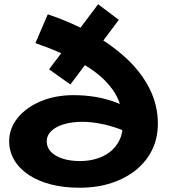

<svg xmlns="http://www.w3.org/2000/svg" viewBox="-20 -867 796 900"><path d="M352 13Q279 13 219 -2.5Q159 -18 115 -47Q71 -76 47 -116.5Q23 -157 23 -205Q23 -265 62.5 -314Q102 -363 170.5 -392Q239 -421 325 -421Q378 -421 429 -412.5Q480 -404 528.5 -385Q577 -366 621 -334L616 -222Q584 -246 539.5 -262.5Q495 -279 449.5 -287.5Q404 -296 366 -296Q317 -296 279 -284.5Q241 -273 220 -252.5Q199 -232 199 -205Q199 -176 218.5 -155.5Q238 -135 273.5 -123.5Q309 -112 355 -112Q395 -112 431 -122.5Q467 -133 495 -154.5Q523 -176 539.5 -209Q556 -242 556 -287Q556 -381 506.5 -449Q457 -517 365 -569Q273 -621 146 -665L204 -800Q317 -762 411.5 -709Q506 -656 575 -591Q644 -526 682 -449.5Q720 -373 720 -288Q720 -221 694 -166.5Q668 -112 619.5 -72Q571 -32 503.5 -9.5Q436 13 352 13ZM310 -471 210 -542 440 -847 537 -774Z"/></svg>

Font: BioRhyme SemiExpanded ExtraBold
Style: Regular
Weight: 800
Width: 6
Designer: Aoife Mooney
Foundry: Aoife Mooney Type
Version: Version 1.600;gftools[0.9.33]